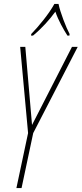

<svg xmlns="http://www.w3.org/2000/svg" viewBox="-20 -951 413 971"><path d="M138 -779 137 -771H147C192 -808 232 -853 260 -892C275 -848 301 -802 321 -771H331L332 -779C315 -810 284 -890 276 -931H255C227 -880 175 -817 138 -779ZM63 0H89L148 -278L373 -714H344L142 -319L108 -714H82L122 -278Z"/></svg>

Font: Noto Sans ExtraCondensed Thin
Style: Italic
Weight: 100
Width: 2
Italic angle: -12°
Designer: Monotype Design Team
Foundry: Monotype Imaging Inc.
Version: Version 2.013